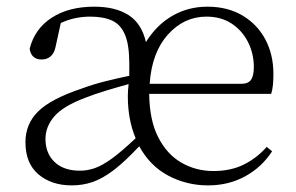

<svg xmlns="http://www.w3.org/2000/svg" viewBox="-20 -541 887 575"><path d="M219.2 -29.8Q241.7 -29.8 263.7 -37.4Q285.6 -44.9 314.5 -65.7Q343.3 -86.4 386.2 -127Q362.8 -182.1 362.8 -253.9Q362.8 -263.2 363.5 -271.5Q364.3 -279.8 365.2 -289.1Q331.1 -279.8 297.4 -269.5Q263.7 -259.3 234.9 -248Q168.9 -223.1 142.6 -192.4Q116.2 -161.6 116.2 -125Q116.2 -81.5 143.6 -55.7Q170.9 -29.8 219.2 -29.8ZM428.2 -290H702.1Q723.6 -290 731.9 -302.2Q740.2 -314.5 740.2 -339.8Q740.2 -379.9 723.1 -414.3Q706.1 -448.7 674.3 -470Q642.6 -491.2 598.1 -491.2Q531.2 -491.2 482.9 -437.5Q434.6 -383.8 428.2 -290ZM792 -259.8H426.8Q427.7 -180.7 454.1 -129.4Q480.5 -78.1 523.9 -53.5Q567.4 -28.8 619.1 -28.8Q670.9 -28.8 710 -48.1Q749 -67.4 778.8 -101.1L794.9 -87.9Q764.2 -40.5 714.6 -13.2Q665 14.2 603 14.2Q539.1 14.2 484.1 -14.9Q429.2 -43.9 397 -103Q353.5 -56.6 320.1 -31.2Q286.6 -5.9 257.1 4.2Q227.5 14.2 194.8 14.2Q134.3 14.2 95.2 -18.8Q56.2 -51.8 56.2 -115.2Q56.2 -169.9 94.5 -207.5Q132.8 -245.1 225.1 -275.9Q257.8 -288.1 294.7 -297.4Q331.5 -306.6 367.2 -314V-350.1Q367.2 -406.7 354.2 -437.3Q341.3 -467.8 315.4 -479.5Q289.6 -491.2 250 -491.2Q228 -491.2 206.3 -486.8Q184.6 -482.4 162.1 -472.2L146 -398.9Q142.1 -380.9 131.1 -371.8Q120.1 -362.8 105 -362.8Q73.7 -362.8 68.8 -395Q84 -455.1 135 -488Q186 -521 262.2 -521Q325.7 -521 365 -495.8Q404.3 -470.7 417 -415Q449.2 -466.8 496.6 -493.9Q543.9 -521 601.1 -521Q661.6 -521 706.1 -494.6Q750.5 -468.3 774.7 -422.9Q798.8 -377.4 798.8 -319.8Q798.8 -301.8 797.4 -286.6Q795.9 -271.5 792 -259.8Z"/></svg>

Font: Source Han Serif CN ExtraLight
Style: Regular
Weight: 250
Designer: Ryoko NISHIZUKA  (kana & ideographs); Frank Grießhammer (Latin, Greek & Cyrillic); Wenlong ZHANG  (bopomofo); Sandoll Co
Foundry: Adobe Systems Incorporated
Version: Version 1.001;PS 1.001;hotconv 16.6.54;makeotf.lib2.5.65590